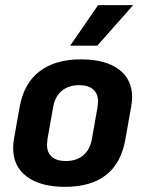

<svg xmlns="http://www.w3.org/2000/svg" viewBox="-20 -712 562 744"><path d="M31 -138Q31 -155 34 -173L56 -297Q72 -388 132.5 -435Q193 -482 294 -482Q388 -482 440 -443.5Q492 -405 492 -335Q492 -323 488 -297L466 -173Q434 12 232 12Q137 12 84 -27.5Q31 -67 31 -138ZM336 -173 358 -297Q360 -313 360 -318Q360 -349 341 -365.5Q322 -382 287 -382Q246 -382 219.5 -360Q193 -338 186 -297L164 -173Q162 -157 162 -152Q162 -121 181 -104.5Q200 -88 235 -88Q276 -88 302.5 -110Q329 -132 336 -173ZM360 -692H496L357 -535H252Z"/></svg>

Font: KoHo
Style: Bold Italic
Weight: 700
Italic angle: -10°
Version: Version 1.000; ttfautohint (v1.6)